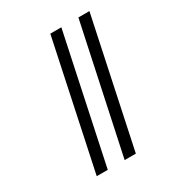

<svg xmlns="http://www.w3.org/2000/svg" viewBox="-180 -877 923 995"><g transform="rotate(-30 282.0 -380.0)"><path d="M275 0 437 -760H503L342 0ZM108 0 269 -760H335L174 0Z"/></g></svg>

Font: Noto Serif ExtraCondensed Medium
Style: Italic
Weight: 500
Width: 2
Italic angle: -12°
Designer: Monotype Design Team
Foundry: Monotype Imaging Inc.
Version: Version 2.013; ttfautohint (v1.8.4.7-5d5b)